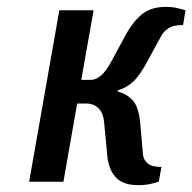

<svg xmlns="http://www.w3.org/2000/svg" viewBox="-20 -530 561 560"><path d="M383 10Q339 10 318 -12.5Q297 -35 293 -75L284 -170Q282 -199 268 -213.5Q254 -228 232 -228H205L165 0H65L153 -500H253L217 -297H245Q259 -297 274 -309Q289 -321 307 -355L346 -427Q369 -469 395.5 -489.5Q422 -510 464 -510Q485 -510 503 -505Q521 -500 521 -500L514 -457Q485 -457 470.5 -447Q456 -437 449 -423L412 -355Q389 -311 368.5 -292Q348 -273 324 -267L323 -263Q349 -257 367 -237.5Q385 -218 389 -170L397 -80Q398 -65 410 -54Q422 -43 451 -43L443 0Q443 0 425 5Q407 10 383 10Z"/></svg>

Font: Cuprum Medium
Style: Italic
Weight: 500
Italic angle: -10°
Version: Version 3.000